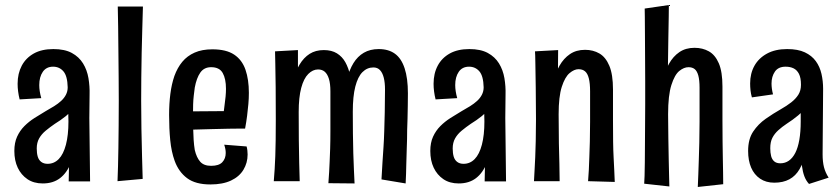

<svg xmlns="http://www.w3.org/2000/svg" viewBox="-20 -721 3340 763"><path d="M253 0 255 -102 249 -374Q248 -419 232 -437.5Q216 -456 191 -456Q164 -456 150 -435.5Q136 -415 136 -383Q136 -371 138 -358Q140 -345 144 -331L58 -326Q54 -342 52 -357.5Q50 -373 50 -388Q50 -429 66.5 -460Q83 -491 114.5 -508.5Q146 -526 192 -526Q237 -526 265.5 -510.5Q294 -495 310 -469Q326 -443 331.5 -410.5Q337 -378 336 -345L335 -252L338 0ZM150 8Q114 8 89 -9Q64 -26 50.5 -54.5Q37 -83 37 -121Q37 -154 48 -178Q59 -202 77 -220Q95 -238 117 -252Q139 -266 161 -279Q179 -289 195 -299Q211 -309 223 -320Q235 -331 242 -344.5Q249 -358 249 -374L292 -356Q290 -323 276 -299.5Q262 -276 241.5 -259.5Q221 -243 198 -229Q179 -216 162 -202Q145 -188 135.5 -171Q126 -154 126 -131Q126 -112 130 -98.5Q134 -85 144 -77.5Q154 -70 169 -70Q195 -70 213.5 -89Q232 -108 242 -146Q252 -184 252 -238L289 -296Q289 -225 283 -169Q277 -113 261.5 -73.5Q246 -34 218.5 -13Q191 8 150 8Z M447 -1Q448 -27 449 -60.5Q450 -94 450.5 -134Q451 -174 451.5 -221Q452 -268 452 -321Q452 -364 451.5 -415.5Q451 -467 450.5 -519Q450 -571 449.5 -616.5Q449 -662 448 -695H548Q547 -655 545.5 -608Q544 -561 543 -511.5Q542 -462 541.5 -413Q541 -364 541 -320Q541 -268 542 -209.5Q543 -151 544.5 -98.5Q546 -46 547 -10Z M816 12Q757 12 723.5 -13Q690 -38 674 -82Q661 -118 656.5 -164Q652 -210 652 -264Q652 -309 657 -348Q662 -387 673 -419Q685 -452 704.5 -475.5Q724 -499 753.5 -512Q783 -525 824 -525Q879 -525 910.5 -504Q942 -483 955.5 -444Q969 -405 969 -352Q969 -330 967 -307.5Q965 -285 962 -261Q959 -237 954 -210L868 -268Q870 -287 872.5 -304Q875 -321 876.5 -337.5Q878 -354 878 -368Q878 -408 865 -431Q852 -454 819 -454Q791 -454 776 -432.5Q761 -411 754 -373Q752 -358 750 -341Q748 -324 747.5 -306Q747 -288 747 -270Q747 -240 747.5 -214Q748 -188 749.5 -165.5Q751 -143 754 -125Q761 -95 775.5 -78.5Q790 -62 819 -62Q850 -62 863.5 -76.5Q877 -91 877 -113Q877 -121 875.5 -129Q874 -137 871 -146L960 -139Q962 -132 963 -123.5Q964 -115 964 -107Q964 -74 947.5 -46.5Q931 -19 898 -3.5Q865 12 816 12ZM683 -203 681 -278 943 -280 954 -210Q954 -210 936 -210Q918 -210 889 -209.5Q860 -209 824 -208Q788 -207 751 -206Q714 -205 683 -203Z M1389 8 1285 7Q1287 -18 1288 -37.5Q1289 -57 1290 -78.5Q1291 -100 1292 -129.5Q1293 -159 1293 -203Q1293 -227 1293 -246.5Q1293 -266 1293 -284.5Q1293 -303 1293 -321Q1293 -339 1293 -358Q1293 -389 1287 -408Q1281 -427 1270.5 -436Q1260 -445 1244 -445Q1223 -445 1205 -427Q1187 -409 1177 -371.5Q1167 -334 1167 -276L1126 -230Q1127 -277 1131 -320.5Q1135 -364 1144.5 -400.5Q1154 -437 1170.5 -464.5Q1187 -492 1210.5 -507Q1234 -522 1267 -522Q1298 -522 1319 -509Q1340 -496 1352.5 -473.5Q1365 -451 1372 -420Q1379 -389 1381 -352.5Q1383 -316 1382 -277Q1382 -231 1382.5 -189.5Q1383 -148 1384 -112Q1385 -76 1386.5 -45.5Q1388 -15 1389 8ZM1068 -1Q1070 -25 1071.5 -49Q1073 -73 1074 -100.5Q1075 -128 1075.5 -163.5Q1076 -199 1076 -247Q1076 -317 1075.5 -374.5Q1075 -432 1074 -469.5Q1073 -507 1073 -517L1164 -522Q1164 -504 1164 -468Q1164 -432 1164.5 -383Q1165 -334 1167 -276Q1167 -216 1167.5 -165.5Q1168 -115 1169 -74.5Q1170 -34 1171 -1ZM1592 8 1496 -8Q1498 -46 1500 -76.5Q1502 -107 1504 -136.5Q1506 -166 1507 -201Q1508 -232 1509 -275Q1510 -318 1510 -365Q1510 -393 1505 -412.5Q1500 -432 1490 -442.5Q1480 -453 1464 -453Q1439 -453 1420.5 -434.5Q1402 -416 1392 -377Q1382 -338 1382 -277L1342 -219Q1341 -273 1345 -320Q1349 -367 1358.5 -405Q1368 -443 1384.5 -470Q1401 -497 1426 -511.5Q1451 -526 1485 -526Q1524 -526 1549.5 -507.5Q1575 -489 1588 -449.5Q1601 -410 1601 -350Q1601 -327 1600.5 -300.5Q1600 -274 1599.5 -249.5Q1599 -225 1598 -204Q1598 -167 1596.5 -133Q1595 -99 1594.5 -64.5Q1594 -30 1592 8Z M1906 0 1908 -102 1902 -374Q1901 -419 1885 -437.5Q1869 -456 1844 -456Q1817 -456 1803 -435.5Q1789 -415 1789 -383Q1789 -371 1791 -358Q1793 -345 1797 -331L1711 -326Q1707 -342 1705 -357.5Q1703 -373 1703 -388Q1703 -429 1719.5 -460Q1736 -491 1767.5 -508.5Q1799 -526 1845 -526Q1890 -526 1918.5 -510.5Q1947 -495 1963 -469Q1979 -443 1984.5 -410.5Q1990 -378 1989 -345L1988 -252L1991 0ZM1803 8Q1767 8 1742 -9Q1717 -26 1703.5 -54.5Q1690 -83 1690 -121Q1690 -154 1701 -178Q1712 -202 1730 -220Q1748 -238 1770 -252Q1792 -266 1814 -279Q1832 -289 1848 -299Q1864 -309 1876 -320Q1888 -331 1895 -344.5Q1902 -358 1902 -374L1945 -356Q1943 -323 1929 -299.5Q1915 -276 1894.5 -259.5Q1874 -243 1851 -229Q1832 -216 1815 -202Q1798 -188 1788.5 -171Q1779 -154 1779 -131Q1779 -112 1783 -98.5Q1787 -85 1797 -77.5Q1807 -70 1822 -70Q1848 -70 1866.5 -89Q1885 -108 1895 -146Q1905 -184 1905 -238L1942 -296Q1942 -225 1936 -169Q1930 -113 1914.5 -73.5Q1899 -34 1871.5 -13Q1844 8 1803 8Z M2423 2 2317 -1Q2319 -23 2320 -46Q2321 -69 2322 -96.5Q2323 -124 2324 -158Q2325 -192 2325 -237Q2325 -253 2325 -271Q2325 -289 2325 -310.5Q2325 -332 2325 -358Q2325 -390 2320 -409.5Q2315 -429 2305 -437.5Q2295 -446 2279 -446Q2262 -446 2243.5 -430.5Q2225 -415 2212.5 -376Q2200 -337 2200 -267L2160 -234Q2160 -275 2164 -315.5Q2168 -356 2177.5 -393.5Q2187 -431 2203.5 -460Q2220 -489 2245 -506Q2270 -523 2305 -523Q2337 -523 2362 -508.5Q2387 -494 2401.5 -459.5Q2416 -425 2416 -365Q2416 -329 2416 -309.5Q2416 -290 2416 -276.5Q2416 -263 2416 -243Q2416 -194 2416.5 -158Q2417 -122 2418.5 -95Q2420 -68 2421 -45Q2422 -22 2423 2ZM2102 -1Q2103 -25 2104.5 -47.5Q2106 -70 2107 -97Q2108 -124 2109 -160Q2110 -196 2110 -247Q2110 -317 2109 -374.5Q2108 -432 2107.5 -469.5Q2107 -507 2106 -517L2198 -522Q2198 -504 2197.5 -466Q2197 -428 2198 -376.5Q2199 -325 2200 -267Q2200 -198 2201 -151Q2202 -104 2203 -69.5Q2204 -35 2204 -1Z M2540 9Q2541 0 2541.5 -22Q2542 -44 2542.5 -75.5Q2543 -107 2543 -145Q2543 -183 2543.5 -224Q2544 -265 2544 -307Q2544 -349 2544 -397.5Q2544 -446 2543.5 -494.5Q2543 -543 2543 -584.5Q2543 -626 2542.5 -653.5Q2542 -681 2542 -687L2638 -701Q2638 -689 2637.5 -654Q2637 -619 2636 -570.5Q2635 -522 2634.5 -467.5Q2634 -413 2634 -360.5Q2634 -308 2635 -267Q2635 -217 2636 -170.5Q2637 -124 2637.5 -85.5Q2638 -47 2639 -19.5Q2640 8 2640 20ZM2854 11 2753 22Q2754 0 2755 -26.5Q2756 -53 2757 -85Q2758 -117 2759 -154.5Q2760 -192 2760 -237Q2760 -253 2760 -274.5Q2760 -296 2760 -321Q2760 -346 2760 -372Q2760 -403 2755 -421Q2750 -439 2740.5 -446.5Q2731 -454 2716 -454Q2698 -454 2679.5 -439Q2661 -424 2648 -383Q2635 -342 2635 -267L2595 -219Q2595 -267 2599 -313Q2603 -359 2612.5 -398.5Q2622 -438 2638.5 -467.5Q2655 -497 2680 -514Q2705 -531 2740 -531Q2772 -531 2797 -517Q2822 -503 2836.5 -469.5Q2851 -436 2851 -377Q2851 -351 2851 -331.5Q2851 -312 2851 -297.5Q2851 -283 2851 -270.5Q2851 -258 2851 -243Q2851 -194 2851.5 -157Q2852 -120 2852.5 -90.5Q2853 -61 2853.5 -36.5Q2854 -12 2854 11Z M3195 10Q3183 -3 3176.5 -20.5Q3170 -38 3167 -60.5Q3164 -83 3163 -110Q3162 -137 3162 -169Q3162 -201 3162 -238Q3162 -257 3162 -275Q3162 -293 3162.5 -311.5Q3163 -330 3163 -348Q3163 -366 3163 -384Q3163 -412 3155 -427.5Q3147 -443 3133.5 -449.5Q3120 -456 3102 -456Q3073 -456 3059.5 -436.5Q3046 -417 3046 -389Q3046 -379 3047.5 -368Q3049 -357 3052 -346L2968 -334Q2964 -348 2962.5 -362Q2961 -376 2961 -389Q2961 -429 2978 -459.5Q2995 -490 3028 -508Q3061 -526 3108 -526Q3151 -526 3178.5 -513Q3206 -500 3222 -478Q3238 -456 3244.5 -427.5Q3251 -399 3251 -368Q3251 -329 3250.5 -297.5Q3250 -266 3250 -237Q3250 -208 3249.5 -177Q3249 -146 3249 -108Q3249 -78 3254.5 -56.5Q3260 -35 3273 -15ZM3057 5Q3024 5 3000.5 -11Q2977 -27 2965 -55Q2953 -83 2953 -121Q2953 -168 2973 -198Q2993 -228 3023 -249Q3053 -270 3083 -287Q3106 -300 3124 -314Q3142 -328 3152.5 -344.5Q3163 -361 3163 -384L3204 -367Q3202 -329 3187.5 -304.5Q3173 -280 3152 -262.5Q3131 -245 3106 -229Q3088 -217 3073 -203.5Q3058 -190 3049.5 -173.5Q3041 -157 3041 -132Q3041 -114 3044.5 -100.5Q3048 -87 3057 -79.5Q3066 -72 3081 -72Q3100 -72 3115 -82.5Q3130 -93 3140.5 -113.5Q3151 -134 3156.5 -165.5Q3162 -197 3162 -238L3201 -303Q3200 -247 3196 -199Q3192 -151 3182.5 -113.5Q3173 -76 3157.5 -49Q3142 -22 3117 -8.5Q3092 5 3057 5Z"/></svg>

Font: Truculenta SemiBold
Style: Regular
Weight: 600
Version: Version 1.002